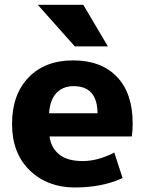

<svg xmlns="http://www.w3.org/2000/svg" viewBox="-20 -787 619 816"><path d="M543.9 -261.7Q543.9 -230.5 540 -207H190.4Q197.3 -158.2 231.9 -130.4Q266.6 -102.5 331.5 -102.5Q396.5 -102.5 465.8 -138.7L501 -30.3Q414.1 9.8 297.9 9.8Q181.6 9.8 106.4 -63Q31.2 -135.7 31.2 -260.3Q31.2 -384.8 101.1 -457.5Q170.9 -530.3 290.5 -530.3Q410.2 -530.3 477.1 -460.4Q543.9 -390.6 543.9 -261.7ZM140.6 -766.6H334L438.5 -589.8H297.9ZM188.5 -305.7H394.5Q393.6 -420.9 293 -420.9Q247.1 -420.9 219.7 -391.6Q192.4 -362.3 188.5 -305.7Z"/></svg>

Font: GenEi M Gothic v2 Heavy
Style: Regular
Weight: 800
Version: Version 2.0